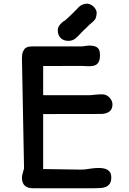

<svg xmlns="http://www.w3.org/2000/svg" viewBox="-20 -1001 685 1021"><path d="M96.7 0ZM96.7 -55.2Q96.7 -63.5 98.9 -72.8Q101.1 -82 103.5 -89.8L107.9 -105.5L96.7 -689.5Q96.7 -713.4 102.3 -726.6Q107.9 -739.7 116.7 -746.1Q125.5 -752.4 137 -753.4Q148.4 -754.4 160.2 -754.4H417.5Q426.3 -755.4 437.3 -757.1Q448.2 -758.8 452.6 -758.8Q471.2 -758.8 482.7 -755.4Q494.1 -752 500.7 -745.4Q507.3 -738.8 509.5 -729Q511.7 -719.2 511.7 -706.1Q511.7 -687.5 507.1 -676.3Q502.4 -665 494.4 -658.9Q486.3 -652.8 475.6 -650.9Q464.8 -648.9 452.6 -648.9Q447.3 -648.9 438.5 -649.2Q429.7 -649.4 419.9 -650.4Q372.6 -650.4 343.5 -650.4Q314.5 -650.4 297.1 -650.1Q279.8 -649.9 270.8 -649.9Q261.7 -649.9 254.9 -649.9H209.5V-495.1Q212.4 -495.1 216.6 -494.9Q220.7 -494.6 229.5 -494.6Q238.3 -494.6 253.7 -494.6Q269 -494.6 294.9 -494.6Q320.8 -494.6 358.9 -494.6Q397 -494.6 451.2 -494.6Q456.5 -494.6 463.4 -495.1Q470.2 -495.6 477.1 -496.6Q485.8 -497.6 497.6 -498.5Q509.3 -499.5 522.9 -499.5Q536.1 -499.5 546.4 -494.1Q556.6 -488.8 563.7 -480.7Q570.8 -472.7 574.5 -463.4Q578.1 -454.1 578.1 -445.8Q578.1 -419.4 560.8 -407.2Q543.5 -395 516.1 -395L209.5 -394.5V-102.1Q257.8 -102.1 306.6 -100.6Q355.5 -99.1 408.7 -99.1Q423.3 -99.1 435.5 -100.6Q447.8 -102.1 459 -104Q469.2 -105.5 479.7 -106.7Q490.2 -107.9 502.9 -107.9Q517.6 -107.9 530 -105.7Q542.5 -103.5 551.8 -97.9Q561 -92.3 566.4 -82.8Q571.8 -73.2 571.8 -58.6Q571.8 -37.1 564.5 -25.4Q557.1 -13.7 544.7 -8.1Q532.2 -2.4 516.4 -1.2Q500.5 0 483.4 0H154.8Q142.1 0 131.6 -2.9Q121.1 -5.9 113.3 -12.5Q105.5 -19 101.1 -29.5Q96.7 -40 96.7 -55.2ZM343.3 -783.7Q318.4 -783.7 302.7 -798.8Q287.1 -814 287.1 -841.8Q287.1 -850.6 291.5 -858.6Q295.9 -866.7 302 -873.5Q308.1 -880.4 314.5 -885.3Q320.8 -890.1 324.7 -891.6Q333.5 -898.9 342.5 -907.2Q351.6 -915.5 360.4 -924.1Q369.1 -932.6 377 -940.7Q384.8 -948.7 390.6 -954.6Q406.2 -972.2 419.4 -976.8Q432.6 -981.4 442.4 -981.4Q452.6 -981.4 461.9 -976.8Q471.2 -972.2 478.3 -965.1Q485.4 -958 489.7 -949.5Q494.1 -940.9 494.1 -932.6Q493.7 -918 489.5 -906Q485.4 -894 468.8 -880.9Q461.9 -875.5 458 -871.8Q454.1 -868.2 449.7 -863.8Q445.3 -859.4 439.5 -853.5Q433.6 -847.7 423.3 -838.4Q419.4 -835 414.8 -829.8Q410.2 -824.7 406.2 -820.8Q394.5 -807.1 379.6 -795.4Q364.7 -783.7 343.3 -783.7Z"/></svg>

Font: Autour One
Style: Regular
Weight: 400
Version: Version 1.007; ttfautohint (v0.92) -l 24 -r 24 -G 200 -x 7 -